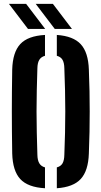

<svg xmlns="http://www.w3.org/2000/svg" viewBox="-20 -994 540 1022"><path d="M219.5 8Q128.5 3 88 -40.8Q47.5 -84.5 45 -177Q44 -238.5 43.5 -293.2Q43 -348 43 -400.8Q43 -453.5 43.5 -508.2Q44 -563 45 -623.5Q47.5 -716 88 -759.5Q128.5 -803 219.5 -808V-697Q199 -691.5 189.2 -675.5Q179.5 -659.5 179 -630.5Q177 -570.5 175.8 -513.8Q174.5 -457 174.5 -401.2Q174.5 -345.5 175.8 -288.5Q177 -231.5 179 -170.5Q179.5 -141 189.2 -124.8Q199 -108.5 219.5 -103ZM282.5 8V-103Q303.5 -108.5 312.8 -124.5Q322 -140.5 322.5 -170.5Q325 -231 326.2 -287.8Q327.5 -344.5 327.5 -400.2Q327.5 -456 326.2 -513Q325 -570 322.5 -630.5Q322 -659.5 312.8 -675.5Q303.5 -691.5 282.5 -697V-808Q370 -802 410 -758.5Q450 -715 453 -623.5Q455.5 -563 456.5 -508.2Q457.5 -453.5 457.5 -400.5Q457.5 -347.5 456.5 -292.8Q455.5 -238 453 -177Q450 -85 410 -41.5Q370 2 282.5 8ZM129 -840 27.5 -973.5H119L220.5 -840ZM271.5 -840 170 -973.5H261.5L363 -840Z"/></svg>

Font: Big Shoulders Stencil Text Thin ExtraBold
Style: Regular
Weight: 800
Version: Version 2.001